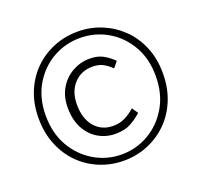

<svg xmlns="http://www.w3.org/2000/svg" viewBox="-117 -786 976 929"><g transform="rotate(-20 371.0 -321.0)"><path d="M371 11Q306 11 248 -12.5Q190 -36 146 -79.5Q102 -123 76.5 -185Q51 -247 51 -323Q51 -398 76.5 -459Q102 -520 146 -563Q190 -606 248 -629.5Q306 -653 371 -653Q436 -653 493.5 -629.5Q551 -606 595.5 -563Q640 -520 665.5 -459Q691 -398 691 -323Q691 -247 665.5 -185Q640 -123 595.5 -79.5Q551 -36 493.5 -12.5Q436 11 371 11ZM371 -21Q447 -21 511.5 -59Q576 -97 615 -164.5Q654 -232 654 -323Q654 -412 615 -479Q576 -546 511.5 -583Q447 -620 371 -620Q295 -620 230.5 -583Q166 -546 127 -479Q88 -412 88 -323Q88 -232 127 -164.5Q166 -97 230.5 -59Q295 -21 371 -21ZM376 -125Q329 -125 289 -148Q249 -171 225 -215.5Q201 -260 201 -322Q201 -380 226 -422Q251 -464 292.5 -487Q334 -510 381 -510Q422 -510 450 -494.5Q478 -479 502 -455L477 -425Q455 -447 433 -458Q411 -469 381 -469Q322 -469 285 -428.5Q248 -388 248 -322Q248 -249 284 -207Q320 -165 379 -165Q414 -165 441 -179Q468 -193 492 -214L513 -183Q486 -159 455 -142Q424 -125 376 -125Z"/></g></svg>

Font: Assistant Light
Style: Regular
Weight: 300
Designer: Hebrew By Ben Nathan, Latin by Paul Hunt
Version: Version 3.000